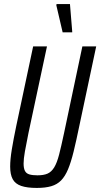

<svg xmlns="http://www.w3.org/2000/svg" viewBox="-20 -916 493 944"><path d="M161 8Q113 8 84 -2Q55 -12 42.5 -35Q30 -58 30 -97Q30 -132 38 -181Q46 -230 60 -297L143 -688H211L120 -262Q109 -208 102.5 -171.5Q96 -135 96 -112Q96 -89 102.5 -76Q109 -63 124.5 -58.5Q140 -54 164 -54Q195 -54 214 -62.5Q233 -71 246.5 -93Q260 -115 270.5 -155.5Q281 -196 295 -262L385 -688H453L370 -297Q355 -224 342 -171Q329 -118 314.5 -83.5Q300 -49 280.5 -29Q261 -9 232 -0.5Q203 8 161 8ZM288 -757 257 -890 258 -896H324L335 -762V-757Z"/></svg>

Font: Saira ExtraCondensed
Style: Italic
Weight: 400
Width: 2
Italic angle: -12°
Designer: Hector Gatti with collaboration of the Omnibus-Type team
Foundry: Omnibus-Type
Version: Version 1.101